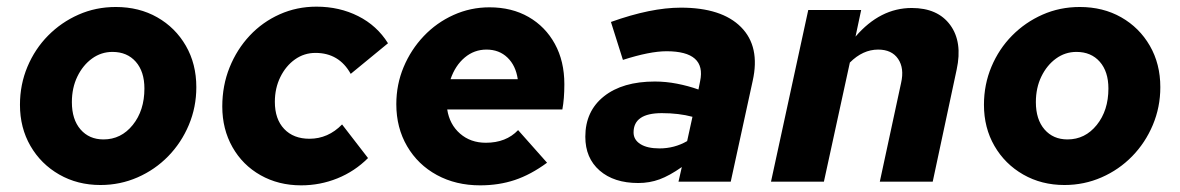

<svg xmlns="http://www.w3.org/2000/svg" viewBox="-20 -546 3547 577"><path d="M282 10Q213 10 158 -21.5Q103 -53 71.5 -107.5Q40 -162 40 -231Q40 -292 62.5 -345.5Q85 -399 124.5 -439Q164 -479 216 -502Q268 -525 328 -525Q398 -525 452.5 -494Q507 -463 538.5 -408.5Q570 -354 570 -284Q570 -224 547.5 -170.5Q525 -117 485.5 -76.5Q446 -36 393.5 -13Q341 10 282 10ZM291 -127Q344 -127 379 -170.5Q414 -214 414 -280Q414 -331 388 -360.5Q362 -390 318 -390Q284 -390 256.5 -370Q229 -350 212.5 -316Q196 -282 196 -239Q196 -187 222 -157Q248 -127 291 -127Z M885 11Q817 11 763 -19.5Q709 -50 678.5 -104Q648 -158 648 -226Q648 -289 670 -343.5Q692 -398 730.5 -439Q769 -480 820.5 -503Q872 -526 931 -526Q1000 -526 1056.5 -497.5Q1113 -469 1146 -416L1034 -324Q999 -387 928 -387Q894 -387 866.5 -367.5Q839 -348 822.5 -314.5Q806 -281 806 -240Q806 -188 834 -158.5Q862 -129 910 -129Q966 -129 1008 -172L1086 -71Q1046 -31 994 -10Q942 11 885 11Z M1423 11Q1350 11 1293 -20Q1236 -51 1203.5 -106.5Q1171 -162 1171 -233Q1171 -292 1193 -344.5Q1215 -397 1253.5 -437.5Q1292 -478 1343 -501Q1394 -524 1451 -524Q1518 -524 1568.5 -495Q1619 -466 1647.5 -414Q1676 -362 1676 -293Q1676 -249 1670 -217H1324Q1331 -172 1362.5 -144.5Q1394 -117 1440 -117Q1501 -117 1537 -155L1624 -57Q1575 -21 1527 -5Q1479 11 1423 11ZM1334 -308H1536Q1530 -349 1505 -373Q1480 -397 1442 -397Q1405 -397 1376.5 -373Q1348 -349 1334 -308Z M1898 4Q1825 4 1782 -33.5Q1739 -71 1739 -135Q1739 -212 1795 -256.5Q1851 -301 1948 -301Q1981 -301 2014.5 -294.5Q2048 -288 2079 -277L2084 -302Q2103 -392 1983 -392Q1933 -392 1852 -366L1816 -480Q1936 -523 2026 -523Q2149 -523 2207 -464.5Q2265 -406 2242 -303L2176 0H2019L2029 -44Q1992 -18 1962 -7Q1932 4 1898 4ZM1962 -100Q2007 -100 2045 -122L2061 -195Q2020 -206 1969 -206Q1884 -206 1884 -148Q1884 -126 1904.5 -113Q1925 -100 1962 -100Z M2297 0 2409 -516H2568L2551 -436Q2625 -522 2720 -522Q2798 -522 2835.5 -471Q2873 -420 2855 -337L2783 0H2624L2688 -297Q2698 -341 2679 -369Q2660 -397 2619 -397Q2573 -397 2534 -358L2456 0Z M3179 10Q3110 10 3055 -21.5Q3000 -53 2968.5 -107.5Q2937 -162 2937 -231Q2937 -292 2959.5 -345.5Q2982 -399 3021.5 -439Q3061 -479 3113 -502Q3165 -525 3225 -525Q3295 -525 3349.5 -494Q3404 -463 3435.5 -408.5Q3467 -354 3467 -284Q3467 -224 3444.5 -170.5Q3422 -117 3382.5 -76.5Q3343 -36 3290.5 -13Q3238 10 3179 10ZM3188 -127Q3241 -127 3276 -170.5Q3311 -214 3311 -280Q3311 -331 3285 -360.5Q3259 -390 3215 -390Q3181 -390 3153.5 -370Q3126 -350 3109.5 -316Q3093 -282 3093 -239Q3093 -187 3119 -157Q3145 -127 3188 -127Z"/></svg>

Font: Red Hat Text
Style: Bold Italic
Weight: 700
Italic angle: -12°
Designer: Pentagram, MCKL
Foundry: Pentagram, MCKL
Version: Version 1.023; ttfautohint (v1.8.3)